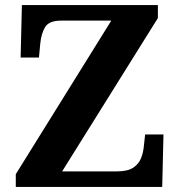

<svg xmlns="http://www.w3.org/2000/svg" viewBox="-20 -734 706 754"><path d="M42 0V-50L417 -653H220Q173 -653 157.5 -628Q142 -603 138 -562L133 -508H61L66 -714H600V-663L224 -61H440Q481 -61 503 -75.5Q525 -90 534 -113Q543 -136 545 -161L550 -206H622L617 0Z"/></svg>

Font: Noto Serif Armenian
Style: Bold
Weight: 700
Version: Version 2.007